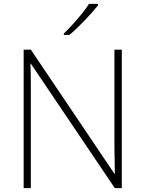

<svg xmlns="http://www.w3.org/2000/svg" viewBox="-20 -970 751 990"><path d="M608 0H572L139 -642H137Q138 -615 138.5 -588.5Q139 -562 139 -536Q139 -510 139 -481V0H102V-714H139L570 -74H572Q572 -97 571.5 -124Q571 -151 570.5 -178.5Q570 -206 570 -231V-714H608ZM485 -942Q472 -926 455 -906.5Q438 -887 418 -866Q398 -845 377.5 -825.5Q357 -806 338 -790H309V-797Q330 -817 355 -844.5Q380 -872 403 -900.5Q426 -929 439 -950H485Z"/></svg>

Font: Noto Sans Hebrew ExtraLight
Style: Regular
Weight: 250
Designer: Monotype Design Team
Foundry: Monotype Imaging Inc.
Version: Version 2.003